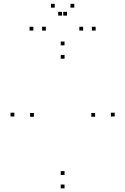

<svg xmlns="http://www.w3.org/2000/svg" viewBox="-20 -971 660 1012"><path d="M584.5 -357V-377H564.5V-357ZM320.2 -732V-752H300.2V-732ZM55.5 -357V-377H35.5V-357ZM320.2 21.7V1.7H300.2V21.7ZM158.7 -355.5V-375.5H138.7V-355.5ZM320.2 -661.5V-681.5H300.2V-661.5ZM481.3 -355.5V-375.5H461.3V-355.5ZM320.2 -49V-69H300.2V-49ZM221.8 -810V-830H201.8V-810ZM333.3 -888.7V-908.7H313.3V-888.7ZM306.7 -888.7V-908.7H286.7V-888.7ZM418.2 -810V-830H398.2V-810ZM484.2 -810V-830H464.2V-810ZM371.5 -930.7V-950.7H351.5V-930.7ZM268.5 -930.7V-950.7H248.5V-930.7ZM155.8 -810V-830H135.8V-810Z"/></svg>

Font: Monaspace Xenon Dots Var
Style: Regular
Weight: 400
Designer: Riley Cran and the Lettermatic Team
Version: Version 1.100 (Monaspace Xenon Dots)